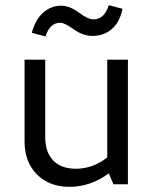

<svg xmlns="http://www.w3.org/2000/svg" viewBox="-20 -713 598 743"><path d="M156 -572 103 -586Q117 -638 147.5 -664.5Q178 -691 216 -691Q249 -691 285 -664.5Q321 -638 341 -638Q384 -638 401 -693L454 -679Q444 -628 413 -601Q382 -574 338 -574Q301 -574 265.5 -599.5Q230 -625 213 -625Q173 -625 156 -572ZM249 10Q171 10 123 -38Q75 -86 75 -166V-482H155V-182Q155 -124 186 -92Q217 -60 273 -60Q340 -60 395 -104V-482H475V0H419L401 -42Q330 10 249 10Z"/></svg>

Font: Cantarell
Style: Regular
Weight: 400
Designer: Dave Crossland, Nikolaus Waxweiler, Florian Fecher, Jacques Le Bailly, Eben Sorkin, Alexei Vanyashin, Alexios Zavras, Em
Version: Version 0.303